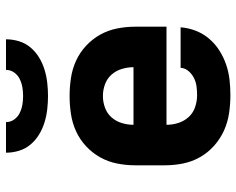

<svg xmlns="http://www.w3.org/2000/svg" viewBox="-94 -686 788 640"><g transform="rotate(-90 300.0 -366.0)"><path d="M303 8Q273 8 242.5 3.5Q212 -1 184.5 -13.5Q157 -26 134 -46.5Q111 -67 96 -93.5Q81 -120 75 -150Q69 -180 69 -210V-310Q69 -340 75 -370Q81 -400 95.5 -426Q110 -452 132.5 -473Q155 -494 182.5 -506.5Q210 -519 240 -523.5Q270 -528 300 -528Q330 -528 360 -523.5Q390 -519 417.5 -506.5Q445 -494 467.5 -473Q490 -452 504.5 -426Q519 -400 525 -370Q531 -340 531 -310V-205H204Q204 -184 210.5 -164.5Q217 -145 230.5 -130.5Q244 -116 263.5 -109.5Q283 -103 303 -103Q318 -103 332.5 -105Q347 -107 360 -113.5Q373 -120 383 -131.5Q393 -143 394 -158H529Q527 -132 517.5 -107.5Q508 -83 491 -63Q474 -43 452 -29Q430 -15 405.5 -6.5Q381 2 355 5Q329 8 303 8ZM204 -315H396Q396 -335 390 -354.5Q384 -374 371 -388.5Q358 -403 339 -410Q320 -417 300 -417Q280 -417 261 -410Q242 -403 229 -388.5Q216 -374 210 -354.5Q204 -335 204 -315ZM300 -600Q278 -600 256 -602.5Q234 -605 212.5 -611.5Q191 -618 172 -629.5Q153 -641 138.5 -658Q124 -675 117.5 -696.5Q111 -718 111 -740H213Q213 -725 221.5 -713Q230 -701 243 -694.5Q256 -688 270.5 -685.5Q285 -683 300 -683Q315 -683 329.5 -685.5Q344 -688 357 -694.5Q370 -701 378.5 -713Q387 -725 387 -740H489Q489 -718 482.5 -696.5Q476 -675 461.5 -658Q447 -641 428 -629.5Q409 -618 387.5 -611.5Q366 -605 344 -602.5Q322 -600 300 -600Z"/></g></svg>

Font: Iosevka SS04 Heavy Extended
Style: Regular
Weight: 900
Width: 7
Monospace: yes
Designer: Belleve Invis
Foundry: Belleve Invis
Version: Version 19.0.0; ttfautohint (v1.8.4)